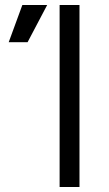

<svg xmlns="http://www.w3.org/2000/svg" viewBox="-20 -753 440 773"><path d="M220 -733V0H300V-733ZM15 -583H91L170 -733H70Z"/></svg>

Font: Kreadon Medium
Style: Regular
Weight: 500
Designer: kohakuno
Foundry: StudioGnu
Version: Version 1.000;Glyphs 3.1.2 (3151)